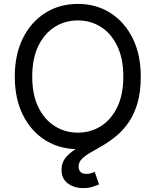

<svg xmlns="http://www.w3.org/2000/svg" viewBox="-20 -758 801 989"><path d="M380.9 10.3Q287.1 10.3 213.6 -35.6Q140.1 -81.5 98.1 -165.5Q56.2 -249.5 56.2 -363.3Q56.2 -477.5 98.1 -561.5Q140.1 -645.5 213.6 -691.7Q287.1 -737.8 380.9 -737.8Q475.1 -737.8 548.1 -691.7Q621.1 -645.5 663.1 -561.5Q705.1 -477.5 705.1 -363.3Q705.1 -249.5 663.1 -165.5Q621.1 -81.5 548.1 -35.6Q475.1 10.3 380.9 10.3ZM380.9 -74.7Q446.3 -74.7 499.3 -107.9Q552.2 -141.1 583.7 -205.6Q615.2 -270 615.2 -363.3Q615.2 -457 583.7 -521.7Q552.2 -586.4 499.3 -619.6Q446.3 -652.8 380.9 -652.8Q315.4 -652.8 262.2 -619.4Q209 -585.9 177.5 -521.5Q146 -457 146 -363.3Q146 -270 177.5 -205.8Q209 -141.6 262.2 -108.2Q315.4 -74.7 380.9 -74.7ZM408.7 210.9Q361.8 210.9 329.3 186.8Q296.9 162.6 296.9 116.7Q296.9 81.1 316.9 55.7Q336.9 30.3 370.1 9.8Q403.3 -10.7 443.1 -31.5Q482.9 -52.2 522.5 -78.9Q562 -105.5 595.2 -142.8Q628.4 -180.2 648.7 -233.9Q668.9 -287.6 668.9 -363.3H705.1Q705.1 -283.2 687.7 -225.3Q670.4 -167.5 641.8 -126.7Q613.3 -85.9 579.1 -57.6Q544.9 -29.3 510.7 -9.3Q476.6 10.7 448 26.9Q419.4 43 402.1 60.3Q384.8 77.6 384.8 100.1Q384.8 117.7 394.8 127.7Q404.8 137.7 425.8 137.7Q438 137.7 448.5 134.5Q459 131.3 467.8 127L490.2 191.9Q475.6 198.2 455.6 204.6Q435.5 210.9 408.7 210.9Z"/></svg>

Font: Inter 18pt
Style: Regular
Weight: 400
Designer: Rasmus Andersson
Foundry: rsms
Version: Version 4.001;git-66647c0bb